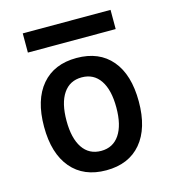

<svg xmlns="http://www.w3.org/2000/svg" viewBox="-107 -789 799 887"><g transform="rotate(-15 293.0 -345.5)"><path d="M293 9.8Q185.5 9.8 126 -60.5Q66.4 -130.9 66.4 -258.8Q66.4 -387.2 126 -457.3Q185.5 -527.3 293 -527.3Q400.9 -527.3 460.2 -457.3Q519.5 -387.2 519.5 -258.8Q519.5 -130.9 460.2 -60.5Q400.9 9.8 293 9.8ZM293 -83Q350.1 -83 381.1 -128.9Q412.1 -174.8 412.1 -258.8Q412.1 -343.3 381.1 -388.9Q350.1 -434.6 293 -434.6Q235.8 -434.6 204.8 -388.9Q173.8 -343.3 173.8 -258.8Q173.8 -174.8 204.8 -128.9Q235.8 -83 293 -83ZM83 -609.4V-701.2H502.9V-609.4Z"/></g></svg>

Font: Caskaydia Cove
Style: Regular
Weight: 400
Monospace: yes
Designer: Aaron Bell
Foundry: Saja Typeworks
Version: Version 4.300; ttfautohint (v1.8.3)